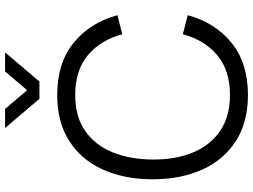

<svg xmlns="http://www.w3.org/2000/svg" viewBox="-140 -840 995 755"><g transform="rotate(-90 357.5 -462.5)"><path d="M231.7 -940H306.7L380.3 -853.3L454 -940H529L414.3 -805H346.3ZM361.7 15Q254 15 180.1 -32.7Q106.2 -80.3 68.1 -164.8Q30 -249.3 30 -360Q30 -470.7 68.1 -555.2Q106.2 -639.7 180.1 -687.3Q254 -735 361.7 -735Q487 -735 566.4 -670.7Q645.8 -606.3 675.3 -498.3L600.3 -479Q577.7 -564.5 518 -614.4Q458.3 -664.3 361.7 -664.3Q277.2 -664.3 221.1 -625.8Q165 -587.3 136.7 -518.7Q108.3 -450 107.7 -360Q107 -270 135.3 -201.5Q163.7 -133 220.4 -94.3Q277.2 -55.7 361.7 -55.7Q458.3 -55.7 518 -105.8Q577.7 -156 600.3 -241L675.3 -221.7Q645.8 -113.7 566.4 -49.3Q487 15 361.7 15Z"/></g></svg>

Font: Manrope ExtraLight
Style: Regular
Weight: 200
Designer: Mikhail Sharanda
Foundry: Mikhail Sharanda
Version: Version 4.505